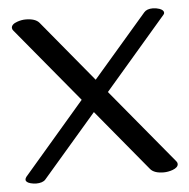

<svg xmlns="http://www.w3.org/2000/svg" viewBox="-43 -530 576 584"><g transform="rotate(-5 245.5 -238.0)"><path d="M43.9 11.7Q37.6 11.7 27.8 9.3Q13.2 5.4 13.2 -2.9Q13.2 -6.3 16.6 -11.2L204.6 -230L15.6 -458Q12.2 -461.9 12.2 -466.3Q12.2 -477.5 30.8 -483.9Q43.9 -488.3 55.7 -488.3Q85.4 -488.3 97.2 -474.6L252.4 -287.1L417.5 -478.5Q425.8 -488.3 444.3 -488.3Q454.1 -488.3 464.4 -484.9Q477.5 -480 477.5 -472.2Q477.5 -468.8 475.1 -466.3L286.1 -246.6L475.1 -18.6Q478.5 -14.6 478.5 -10.3Q478.5 0.5 461.4 6.8Q447.3 11.7 434.1 11.7Q405.3 11.7 393.6 -2L238.3 -189.5L73.2 2Q64.9 11.7 43.9 11.7Z"/></g></svg>

Font: Gayathri
Style: Regular
Weight: 400
Designer: Binoy Dominic <binoy.domenic@gmail.com>
Foundry: SMC
Version: Version 1.000